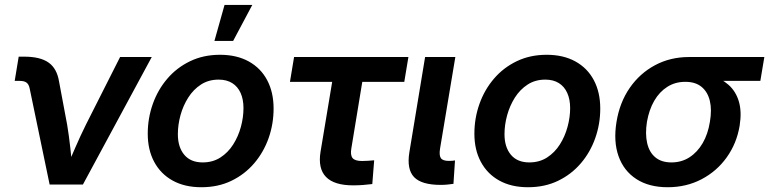

<svg xmlns="http://www.w3.org/2000/svg" viewBox="-20 -766 3193 797"><path d="M186 0 103 -399.4Q99.6 -416 90.1 -423.1Q80.6 -430.2 62 -430.2H41L57.6 -530.8H80.6Q147 -530.8 181.6 -506.3Q216.3 -481.9 225.1 -427.7L258.8 -248Q266.6 -200.7 271.7 -153.6Q276.9 -106.4 281.7 -58.6H251.5Q272.5 -106.4 292.7 -153.6Q313 -200.7 336.4 -248L478.5 -529.3H609.9L324.2 0Z M815.9 11.2Q746.6 11.2 696.8 -16.4Q647 -43.9 620.1 -94Q593.3 -144 593.3 -210.9Q593.3 -275.4 614.3 -334.5Q635.3 -393.6 674.6 -439.5Q713.9 -485.4 769.3 -512Q824.7 -538.6 893.1 -538.6Q962.4 -538.6 1012.5 -511Q1062.5 -483.4 1089.1 -433.1Q1115.7 -382.8 1115.7 -315.4Q1115.7 -251.5 1095 -192.6Q1074.2 -133.8 1034.9 -87.9Q995.6 -42 940.4 -15.4Q885.3 11.2 815.9 11.2ZM821.3 -91.8Q863.3 -91.8 895 -112.3Q926.8 -132.8 948 -166.3Q969.2 -199.7 980 -239.5Q990.7 -279.3 990.7 -317.4Q990.7 -353.5 978.8 -380.1Q966.8 -406.7 943.8 -421.1Q920.9 -435.5 887.7 -435.5Q845.7 -435.5 814.2 -415Q782.7 -394.5 761.5 -361.1Q740.2 -327.6 729.2 -287.8Q718.3 -248 718.3 -209Q718.3 -155.3 744.9 -123.5Q771.5 -91.8 821.3 -91.8ZM870.1 -596.2 912.1 -745.6H1027.3L947.8 -596.2Z M1445.8 3.4Q1367.2 3.4 1333.3 -31.5Q1299.3 -66.4 1310.5 -135.7L1358.9 -426.3H1183.6L1200.7 -529.3H1675.3L1658.2 -426.3H1483.9L1438.5 -150.4Q1433.6 -122.6 1443.4 -110.1Q1453.1 -97.7 1482.9 -97.7Q1494.1 -97.7 1507.8 -98.6Q1521.5 -99.6 1533.2 -100.6L1525.4 -2Q1505.9 0.5 1485.6 2Q1465.3 3.4 1445.8 3.4Z M1809.6 1.5Q1729.5 1.5 1698.7 -31Q1668 -63.5 1679.2 -133.3L1744.6 -529.3H1870.1L1806.6 -148.9Q1802.2 -121.1 1810.1 -109.6Q1817.9 -98.1 1843.3 -98.1Q1851.6 -98.1 1857.9 -98.6Q1864.3 -99.1 1868.7 -100.1L1862.3 -2.9Q1852.5 -1.5 1838.9 0Q1825.2 1.5 1809.6 1.5Z M2171.9 11.2Q2102.5 11.2 2052.7 -16.4Q2002.9 -43.9 1976.1 -94Q1949.2 -144 1949.2 -210.9Q1949.2 -275.4 1970.2 -334.5Q1991.2 -393.6 2030.5 -439.5Q2069.8 -485.4 2125.2 -512Q2180.7 -538.6 2249 -538.6Q2318.4 -538.6 2368.4 -511Q2418.5 -483.4 2445.1 -433.1Q2471.7 -382.8 2471.7 -315.4Q2471.7 -251.5 2450.9 -192.6Q2430.2 -133.8 2390.9 -87.9Q2351.6 -42 2296.4 -15.4Q2241.2 11.2 2171.9 11.2ZM2177.2 -91.8Q2219.2 -91.8 2251 -112.3Q2282.7 -132.8 2304 -166.3Q2325.2 -199.7 2335.9 -239.5Q2346.7 -279.3 2346.7 -317.4Q2346.7 -353.5 2334.7 -380.1Q2322.8 -406.7 2299.8 -421.1Q2276.9 -435.5 2243.7 -435.5Q2201.7 -435.5 2170.2 -415Q2138.7 -394.5 2117.4 -361.1Q2096.2 -327.6 2085.2 -287.8Q2074.2 -248 2074.2 -209Q2074.2 -155.3 2100.8 -123.5Q2127.4 -91.8 2177.2 -91.8Z M2751.5 11.2Q2673.8 11.2 2621.6 -22.7Q2569.3 -56.6 2547.6 -117.7Q2525.9 -178.7 2539.1 -259.8Q2552.2 -340.8 2594.2 -401.4Q2636.2 -461.9 2699.5 -495.6Q2762.7 -529.3 2840.3 -529.3H3152.8L3136.2 -430.2H2916L2824.2 -426.3Q2782.7 -426.3 2750 -405.5Q2717.3 -384.8 2695.8 -347.7Q2674.3 -310.5 2665.5 -260.3Q2657.7 -210.4 2666.3 -172.4Q2674.8 -134.3 2700.2 -113Q2725.6 -91.8 2767.1 -91.8Q2809.1 -91.8 2842 -113Q2875 -134.3 2897 -172.1Q2918.9 -210 2926.8 -260.3Q2935.5 -310.5 2926.5 -347.7Q2917.5 -384.8 2892.1 -405.5Q2866.7 -426.3 2825.2 -426.3L2830.6 -467.3Q2884.8 -467.3 2929.2 -454.1Q2973.6 -440.9 3004.2 -413.8Q3034.7 -386.7 3047.1 -344.5Q3059.6 -302.2 3050.3 -244.1Q3038.1 -170.9 2996.8 -113Q2955.6 -55.2 2892.3 -22Q2829.1 11.2 2751.5 11.2Z"/></svg>

Font: Inter 24pt SemiBold
Style: Italic
Weight: 600
Italic angle: -9.3988°
Designer: Rasmus Andersson
Foundry: rsms
Version: Version 4.001;git-66647c0bb